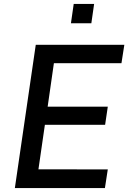

<svg xmlns="http://www.w3.org/2000/svg" viewBox="-20 -949 648 969"><path d="M55 0 160.5 -723H607.5L593 -630H252L220.5 -410.5H524L510.5 -319H206.5L174 -94.5L524 -94L509.5 0ZM338 -831.5 352 -929H455L441 -831.5Z"/></svg>

Font: Public Sans Thin Medium
Style: Italic
Weight: 500
Italic angle: -8°
Version: Version 2.001